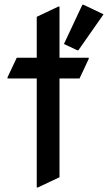

<svg xmlns="http://www.w3.org/2000/svg" viewBox="-20 -785 464 824"><path d="M333.5 -764.6H338.4L424.3 -723.6L316.4 -569.3H311.5L254.4 -596.2ZM137.7 19.5V-448.2H12.2V-453.1L51.8 -537.1H137.7V-712.9L230.5 -756.8H235.4V-537.1H360.8V-532.2L321.3 -448.2H235.4V-24.4L142.6 19.5Z"/></svg>

Font: Nova Round
Style: Book
Weight: 400
Version: Version 2.000